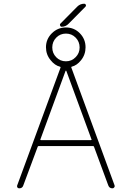

<svg xmlns="http://www.w3.org/2000/svg" viewBox="-20 -1110 683 1042"><path d="M390.6 -799.8Q412.1 -821.3 412.1 -852.5Q412.1 -883.8 390.6 -905.8Q369.1 -927.7 337.9 -927.7Q306.6 -927.7 285.2 -905.8Q263.7 -883.8 263.7 -852.5Q263.7 -821.3 285.2 -799.3Q306.6 -777.3 337.9 -777.3Q369.1 -777.3 390.6 -799.8ZM490.2 -313.5Q489.3 -317.4 484.4 -317.4H190.4Q185.5 -317.4 184.6 -313.5L106.4 -103.5Q101.6 -87.9 84 -87.9Q78.1 -87.9 74.2 -92.8Q72.3 -96.7 72.3 -99.6Q72.3 -101.6 73.2 -103.5L308.6 -743.2Q309.6 -747.1 305.7 -748Q277.3 -754.9 254.9 -783.2Q229.5 -813.5 229.5 -853.5Q229.5 -897.5 261.2 -929.2Q293 -960.9 337.9 -960.9Q382.8 -960.9 413.6 -929.2Q444.3 -897.5 444.3 -853.5Q444.3 -813.5 419.9 -783.2Q397.5 -754.9 369.1 -748Q365.2 -747.1 367.2 -743.2L601.6 -104.5Q602.5 -102.5 602.5 -99.6Q602.5 -96.7 599.6 -92.8Q596.7 -87.9 589.8 -87.9Q573.2 -87.9 567.4 -104.5ZM352.5 -981.4Q336.9 -964.8 314.5 -964.8Q308.6 -964.8 306.2 -971.2Q303.7 -977.5 307.6 -981.4L399.4 -1074.2Q415 -1089.8 437.5 -1089.8Q443.4 -1089.8 445.8 -1084Q448.2 -1078.1 444.3 -1074.2ZM339.8 -725.6Q338.9 -726.6 337.9 -726.6Q336.9 -726.6 335.9 -725.6L199.2 -353.5Q197.3 -349.6 202.1 -349.6H473.6Q478.5 -349.6 476.6 -353.5Z"/></svg>

Font: Gen Jyuu Gothic ExtraLight
Style: Regular
Weight: 100
Designer: [Source Han Sans]
Ryoko NISHIZUKA  (kana & ideographs); Paul D. Hunt (Latin, Greek & Cyrillic); Wenlong ZHANG  (bopomofo
Version: Version 1.002.20150607